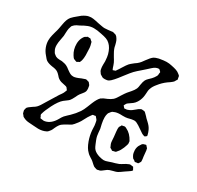

<svg xmlns="http://www.w3.org/2000/svg" viewBox="-171 -914 1181 1151"><g transform="rotate(30 419.0 -338.5)"><path d="M749 -3Q742 1 732.5 3.5Q723 6 719 7Q695 13 686 19Q681 22 669.5 31.5Q658 41 651 44L641 46Q633 49 631 48Q627 48 623 46Q620 45 616.5 44Q613 43 609 41L600 34L581 17Q578 14 572 10.5Q566 7 563 5Q560 3 552 -2.5Q544 -8 539 -14Q519 -32 504 -73Q492 -106 489 -142Q488 -148 488 -163Q488 -167 487.5 -174Q487 -181 485 -190Q484 -194 483 -200Q482 -206 480 -209Q478 -213 475 -215.5Q472 -218 471 -220Q469 -221 468 -223.5Q467 -226 465 -227L456 -225Q448 -225 445 -223Q444 -222 437 -212Q426 -197 416 -177Q404 -153 395 -142Q377 -118 368 -111Q362 -107 343 -97Q321 -85 311 -77Q299 -67 287 -41Q286 -38 281.5 -28.5Q277 -19 271 -13Q267 -7 264 -5Q263 -3 260 -1.5Q257 0 255 1Q233 12 204 12Q192 12 170 10Q163 9 141 8Q119 7 103 -1L93 -6L86 -15Q81 -21 80 -22L77 -33Q77 -35 76 -37.5Q75 -40 75 -42L77 -50Q79 -60 81 -62Q81 -62 88 -69Q98 -77 110 -85Q124 -93 132 -101Q145 -114 164 -148L180 -174L212 -226Q215 -230 223 -241.5Q231 -253 234 -263Q238 -271 238 -274L233 -280Q232 -281 230 -284.5Q228 -288 226 -289Q225 -290 220.5 -291.5Q216 -293 215 -293Q208 -295 199 -296.5Q190 -298 184 -300Q174 -303 164 -310Q156 -316 150 -324Q141 -334 133 -340Q125 -346 114 -349Q103 -352 92 -353Q65 -357 50 -366Q41 -371 25 -392Q9 -410 0.5 -432.5Q-8 -455 -8 -477Q-8 -495 -3 -515Q2 -535 3 -538Q9 -557 12 -573Q14 -582 17 -600.5Q20 -619 25 -633.5Q30 -648 39 -659Q44 -665 53 -673Q62 -681 66 -684Q72 -689 78 -694Q84 -699 90 -704Q114 -720 130 -723Q140 -725 146 -725Q160 -725 179 -721Q198 -717 202 -716Q209 -715 223.5 -712Q238 -709 247 -709Q256 -709 269.5 -710.5Q283 -712 292 -713Q301 -715 305 -714Q306 -714 315 -711Q317 -710 320.5 -709.5Q324 -709 325 -708Q333 -703 340 -691Q346 -682 349.5 -669.5Q353 -657 354 -653Q356 -640 360 -630Q365 -617 373 -603.5Q381 -590 383 -586Q391 -574 399 -558Q402 -552 405 -542.5Q408 -533 410 -527Q411 -526 412.5 -521.5Q414 -517 415 -516Q416 -515 417.5 -516Q419 -517 420 -517Q423 -518 426 -519Q429 -520 432 -521Q434 -522 437 -528Q444 -537 456 -557Q472 -583 481 -593Q486 -599 509 -617Q522 -625 532 -635Q539 -641 555 -664Q575 -692 589 -702Q597 -708 621 -714Q655 -720 671 -720Q691 -720 707 -716Q728 -712 742.5 -707Q757 -702 767 -693Q769 -691 772 -689Q775 -687 777 -684Q778 -681 778.5 -675.5Q779 -670 780 -667Q782 -663 781 -661Q781 -660 780 -658.5Q779 -657 778 -656Q773 -646 769 -641Q762 -634 751 -626Q740 -618 735 -615Q709 -596 688 -569Q671 -549 665 -531Q659 -517 659 -493Q659 -489 658 -481Q657 -473 656 -468Q651 -445 639 -427Q632 -416 621.5 -407.5Q611 -399 594 -388Q589 -385 586 -380Q583 -375 582 -373Q582 -372 580.5 -370Q579 -368 578 -366Q578 -365 583 -360Q584 -359 586 -356.5Q588 -354 590 -352Q591 -351 592.5 -351.5Q594 -352 595 -352Q599 -353 608 -353Q613 -354 621 -358Q636 -364 656 -382Q664 -390 676 -396Q682 -399 683 -399H686L698 -398Q702 -398 704 -397Q707 -396 711.5 -391.5Q716 -387 718 -385Q722 -382 727 -376Q732 -370 735 -367Q739 -363 750 -353Q761 -343 768.5 -333.5Q776 -324 781 -313Q788 -298 791 -284L792 -278Q792 -276 790 -274.5Q788 -273 788 -273Q786 -272 783.5 -269.5Q781 -267 780 -267H779Q776 -267 771.5 -269Q767 -271 766 -271Q760 -273 745 -284L714 -305Q710 -307 701.5 -312Q693 -317 687 -318Q684 -319 678 -319Q671 -319 662 -317Q653 -315 649 -314Q645 -313 637 -311Q629 -309 623 -309Q612 -308 603.5 -308.5Q595 -309 589 -309Q562 -309 546 -301Q537 -298 536 -296Q533 -294 531.5 -291.5Q530 -289 528 -287L521 -278Q519 -275 516 -260Q515 -256 515 -247Q515 -227 520 -203.5Q525 -180 527 -173Q528 -164 529 -150Q530 -136 532 -127Q534 -116 540 -101Q546 -86 549 -79Q550 -76 555 -65.5Q560 -55 567 -48Q580 -35 605 -27Q627 -21 638 -21Q650 -21 665.5 -27Q681 -33 689 -35Q694 -36 707.5 -40Q721 -44 731 -48Q738 -51 743 -54.5Q748 -58 752 -60Q769 -71 776 -73Q786 -78 789 -78H791Q795 -78 799 -77Q803 -76 806 -76H809Q812 -76 814 -70.5Q816 -65 818 -63L822 -56Q822 -55 819 -52.5Q816 -50 815 -48Q809 -43 799.5 -37Q790 -31 783 -26Q757 -7 749 -3ZM507 -370Q519 -381 535 -409Q549 -431 557 -441Q563 -448 576.5 -463.5Q590 -479 597 -494Q601 -503 603 -522Q607 -547 613 -558Q618 -567 628 -576.5Q638 -586 643 -591Q654 -602 664 -620Q667 -627 667 -639Q669 -646 668 -648Q668 -648 664 -652Q662 -654 659 -657Q656 -660 654 -661H651Q645 -661 639 -659Q633 -658 622 -651Q616 -647 588 -621Q562 -598 563 -599Q545 -584 529 -568Q518 -557 489 -519Q465 -487 453 -474Q437 -456 428 -451Q418 -445 402 -445Q390 -445 385 -447Q383 -448 375 -453Q373 -454 371 -455.5Q369 -457 367 -458Q365 -459 364 -461.5Q363 -464 362 -465Q361 -467 358.5 -469.5Q356 -472 355 -475Q354 -476 353.5 -479.5Q353 -483 352 -485Q349 -499 349.5 -515.5Q350 -532 350 -539Q348 -570 344 -584Q333 -624 311 -644Q300 -655 284.5 -660.5Q269 -666 247 -670Q216 -677 193 -677Q172 -677 153 -669.5Q134 -662 112 -649Q92 -640 85 -635Q76 -628 69 -619L66 -609Q62 -599 61 -586Q60 -573 60 -570Q60 -555 59 -547Q58 -538 53.5 -516.5Q49 -495 49 -478Q49 -455 58 -441Q59 -439 62 -433.5Q65 -428 71 -424Q73 -423 75.5 -420.5Q78 -418 82 -416Q92 -411 106 -410.5Q120 -410 125 -410Q149 -406 157 -402Q170 -396 183 -385Q198 -374 207.5 -369Q217 -364 230 -364Q246 -364 278 -379Q284 -382 298 -386Q302 -388 306 -388Q309 -388 313.5 -386.5Q318 -385 320 -384Q324 -384 326 -383Q328 -382 328.5 -380.5Q329 -379 330 -378Q337 -371 339 -366Q341 -364 341 -356Q343 -351 343 -341Q343 -330 341 -325Q338 -317 329.5 -307Q321 -297 316 -290Q310 -282 302 -264Q291 -242 284 -234Q279 -228 268 -220.5Q257 -213 250 -207Q228 -189 204 -142Q184 -102 178 -80Q178 -78 176.5 -74.5Q175 -71 176 -69Q176 -66 182 -57Q182 -55 183 -52.5Q184 -50 185 -49Q186 -48 193 -48Q205 -46 208 -46Q214 -46 217 -47Q256 -55 282 -100Q291 -117 300 -128Q306 -135 315.5 -143.5Q325 -152 331 -158Q355 -181 374 -209Q385 -226 394 -249.5Q403 -273 407 -282Q421 -316 436 -331L452 -341Q457 -343 475.5 -351Q494 -359 507 -370ZM219 -458 211 -455Q206 -450 201 -450Q199 -450 191 -454Q183 -457 181 -458Q176 -462 168 -475Q149 -505 149 -544Q149 -566 157 -584Q164 -598 169 -603Q171 -605 174 -606.5Q177 -608 179 -609L186 -614Q187 -615 190 -614Q193 -613 195 -613Q196 -613 200 -613.5Q204 -614 206 -612Q208 -612 210 -608L221 -599L223 -591Q228 -575 229 -562Q231 -530 231 -512Q231 -491 227 -475Q226 -473 224 -467Q222 -461 219 -458ZM717 -177Q717 -176 714 -167Q709 -149 697 -127Q693 -119 682 -107Q681 -106 680 -104.5Q679 -103 677 -101Q674 -100 668.5 -98.5Q663 -97 661 -97Q657 -95 655 -95Q653 -95 652 -96Q651 -97 650 -98Q638 -104 636 -106Q635 -107 635 -108.5Q635 -110 634 -111L627 -127Q624 -136 623.5 -150Q623 -164 622 -172Q617 -215 617 -225Q617 -234 618 -238Q618 -240 624 -248L628 -256Q630 -257 636 -257Q647 -260 649 -259Q652 -259 655.5 -257Q659 -255 661 -254Q694 -239 716 -197Q716 -193 717 -187Q718 -181 717 -177ZM809 -227 814 -228Q816 -227 818.5 -223.5Q821 -220 822 -219Q828 -213 828 -213Q829 -210 829.5 -205.5Q830 -201 831 -199L833 -178Q833 -172 835 -158Q836 -153 837 -145Q838 -137 838 -133V-125Q837 -122 835 -120Q833 -118 832 -115Q831 -114 829.5 -111.5Q828 -109 827 -108Q825 -107 816 -107Q814 -107 810.5 -106Q807 -105 805 -106Q800 -108 799 -111Q789 -116 787 -118Q784 -121 781 -126.5Q778 -132 777 -134Q774 -139 772 -149Q770 -161 770 -167Q770 -191 782 -207Q787 -218 796 -223Z"/></g></svg>

Font: Rubik-Burned
Style: Regular
Weight: 400
Designer: NaN (generative design), Hubert & Fischer (Rubik source font outlines)
Foundry: NaN, Hubert & Fischer
Version: Version 1.000